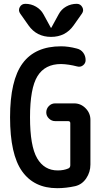

<svg xmlns="http://www.w3.org/2000/svg" viewBox="-20 -985 540 1015"><path d="M385.7 -964.8Q405.3 -964.8 415 -947.3Q424.8 -929.7 413.1 -913.1L369.1 -850.6Q326.2 -790 250 -790Q173.8 -790 130.9 -850.6L86.9 -913.1Q75.2 -929.7 84.5 -947.3Q93.8 -964.8 114.3 -964.8Q144.5 -964.8 170.4 -949.7Q196.3 -934.6 210 -909.2L249 -837.9H250H251L290 -909.2Q303.7 -935.5 329.6 -950.2Q355.5 -964.8 385.7 -964.8ZM282.2 9.8Q160.2 9.8 96.7 -79.6Q33.2 -168.9 33.2 -364.7Q33.2 -560.5 99.6 -650.4Q166 -740.2 302.7 -740.2Q341.8 -740.2 385.7 -728.5Q407.2 -723.6 419.9 -706.5Q432.6 -689.5 432.6 -667Q432.6 -650.4 418.9 -639.6Q405.3 -628.9 387.7 -633.8Q342.8 -645.5 302.7 -646.5Q217.8 -646.5 178.2 -582.5Q138.7 -518.6 138.7 -365.2Q138.7 -212.9 176.3 -148.4Q213.9 -84 285.2 -84Q317.4 -84 341.8 -94.7Q351.6 -99.6 351.6 -111.3V-334Q351.6 -344.7 339.8 -344.7H271.5Q252.9 -344.7 238.8 -358.4Q224.6 -372.1 224.6 -390.6Q224.6 -410.2 238.3 -424.3Q252 -438.5 271.5 -438.5H372.1Q407.2 -438.5 432.6 -412.6Q458 -386.7 458 -351.6V-115.2Q458 -75.2 436 -42.5Q414.1 -9.8 377.9 -1Q329.1 9.8 282.2 9.8Z"/></svg>

Font: Rounded-X Mgen+ 1m medium
Style: Regular
Weight: 500
Designer: [Source Han Sans]
Ryoko NISHIZUKA  (kana & ideographs); Paul D. Hunt (Latin, Greek & Cyrillic); Wenlong ZHANG  (bopomofo
Version: Version 1.059.20150602